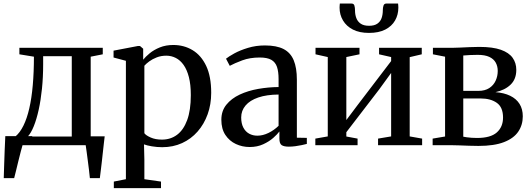

<svg xmlns="http://www.w3.org/2000/svg" viewBox="-20 -794 2906 1050"><path d="M48.5 0V-45L63.5 -47Q89 -68 108.2 -107Q127.5 -146 140.2 -201.5Q153 -257 159.2 -328Q165.5 -399 165.5 -484L86 -497V-532.5H542V-497L476 -484V0ZM132 -47.5H372.5V-486.5H216V-442.5Q216 -372 209.5 -308.8Q203 -245.5 191.5 -193.5Q180 -141.5 164.8 -103.8Q149.5 -66 132 -47.5ZM0.5 180Q1.5 145 2.8 107Q4 69 5.5 29.5Q7 -10 9 -49.5H157.5L104.5 -4.5Q100 10.5 93.5 35.2Q87 60 80.2 87.8Q73.5 115.5 67.5 140.2Q61.5 165 57.5 180ZM471.5 180Q469.5 159 466.5 134.2Q463.5 109.5 460.2 84.8Q457 60 454 37.5Q451 15 448.5 -1L411.5 -48.5H552.5Q550 -28.5 547.5 -5.5Q545 17.5 542.2 42.2Q539.5 67 536.8 91.2Q534 115.5 531.2 138.2Q528.5 161 526 180Z M602.5 235V199L668.5 186V-461.5L601 -479.5V-517L734.5 -542.5H745.5L763 -527.5V-467.5Q775.5 -483.5 798.5 -502.5Q821.5 -521.5 854.2 -534.8Q887 -548 927.5 -548Q986.5 -548 1033.5 -519.5Q1080.5 -491 1107.8 -433.2Q1135 -375.5 1135 -286.5Q1135 -223 1115.5 -169Q1096 -115 1060.5 -74.5Q1025 -34 975.8 -11.5Q926.5 11 867 11Q838.5 11 810.5 6.2Q782.5 1.5 767.5 -4.5L769.5 78.5V186L860.5 199V235ZM865.5 -30.5Q913 -30.5 948.2 -56.8Q983.5 -83 1003.5 -137Q1023.5 -191 1023.5 -274Q1023.5 -331.5 1013 -372.2Q1002.5 -413 984 -439Q965.5 -465 941.2 -477.2Q917 -489.5 889.5 -489.5Q861 -489.5 837.2 -480.2Q813.5 -471 796.2 -458.2Q779 -445.5 769.5 -434.5V-65.5Q778 -53.5 804 -42Q830 -30.5 865.5 -30.5Z M1345.5 10Q1305 10 1269.8 -6.5Q1234.5 -23 1212.5 -56Q1190.5 -89 1190.5 -139Q1190.5 -187.5 1218 -221.5Q1245.5 -255.5 1291 -276.8Q1336.5 -298 1392 -307.8Q1447.5 -317.5 1503.5 -318V-361.5Q1503.5 -402 1494.8 -428Q1486 -454 1463.8 -466.8Q1441.5 -479.5 1400.5 -479.5Q1346.5 -479.5 1304.5 -463.8Q1262.5 -448 1236.5 -434L1216 -473Q1230 -484.5 1261.2 -501.8Q1292.5 -519 1336 -532.2Q1379.5 -545.5 1429 -545.5Q1492.5 -545.5 1530.8 -525.8Q1569 -506 1586.2 -464.5Q1603.5 -423 1603.5 -358V-41L1658 -40V-7Q1647 -4 1630.5 -0.5Q1614 3 1595.5 5.5Q1577 8 1559.5 8Q1533 8 1520.5 -0.2Q1508 -8.5 1508 -36V-75Q1497.5 -60.5 1474.8 -40.2Q1452 -20 1419.2 -5Q1386.5 10 1345.5 10ZM1387.5 -52Q1417.5 -52 1448.2 -67Q1479 -82 1503.5 -106V-277Q1438.5 -276.5 1392.8 -261Q1347 -245.5 1323 -217.2Q1299 -189 1299 -151.5Q1299 -118.5 1310.8 -96.2Q1322.5 -74 1342.5 -63Q1362.5 -52 1387.5 -52Z M1704.5 0V-36L1772.5 -48V-482L1705.5 -497V-532.5H1946V-497L1874 -482V-137.5L1936 -220L2119 -460V-482L2053 -497V-532.5H2286.5V-497L2220.5 -481.5V-48L2288.5 -36V0H2047.5V-36L2119 -48V-395L2054 -305.5L1874 -71V-47.5L1935.5 -36V0ZM1903 -774.5Q1915 -774.5 1918.2 -763.2Q1921.5 -752 1921.5 -737Q1921.5 -714.5 1928.5 -695.5Q1935.5 -676.5 1952.2 -664.8Q1969 -653 1998.5 -653Q2027.5 -653 2044 -664.8Q2060.5 -676.5 2067 -695.5Q2073.5 -714.5 2073.5 -737Q2073.5 -752 2077.2 -763.2Q2081 -774.5 2092 -774.5H2157Q2157.5 -769.5 2158 -763.8Q2158.5 -758 2158.5 -752.5Q2158.5 -713.5 2140.5 -682Q2122.5 -650.5 2086.8 -632.2Q2051 -614 1998 -614Q1946 -614 1910.2 -632.2Q1874.5 -650.5 1855.8 -682Q1837 -713.5 1837 -752.5Q1837 -758 1837.5 -763.5Q1838 -769 1838.5 -774.5Z M2596.5 4Q2573 4 2544.5 3Q2516 2 2490.2 1Q2464.5 0 2447.5 0H2346V-36L2414 -47.5V-484L2347.5 -497V-532.5H2453.5Q2471 -532.5 2496 -533.8Q2521 -535 2548.5 -536.2Q2576 -537.5 2601 -537.5Q2675 -537.5 2719.2 -521.8Q2763.5 -506 2783.5 -477.8Q2803.5 -449.5 2803.5 -412Q2803.5 -361 2772.2 -331Q2741 -301 2689.5 -290Q2736.5 -286.5 2770 -270.2Q2803.5 -254 2821.2 -225.8Q2839 -197.5 2839 -158Q2839 -110.5 2814.2 -74Q2789.5 -37.5 2736.2 -16.8Q2683 4 2596.5 4ZM2589 -39.5Q2663 -39.5 2697 -69.8Q2731 -100 2731 -151Q2731 -207.5 2697 -231.5Q2663 -255.5 2609 -255.5H2513.5V-46.5Q2521 -45 2533 -43.2Q2545 -41.5 2559.5 -40.5Q2574 -39.5 2589 -39.5ZM2513.5 -297H2596Q2632 -297 2655.5 -312.2Q2679 -327.5 2690.5 -352.5Q2702 -377.5 2702 -406Q2702 -431.5 2691 -451.5Q2680 -471.5 2656 -482.8Q2632 -494 2592 -494Q2571 -494 2550.8 -493Q2530.5 -492 2513.5 -490.5Z"/></svg>

Font: Merriweather 72pt
Style: Regular
Weight: 400
Version: Version 2.100